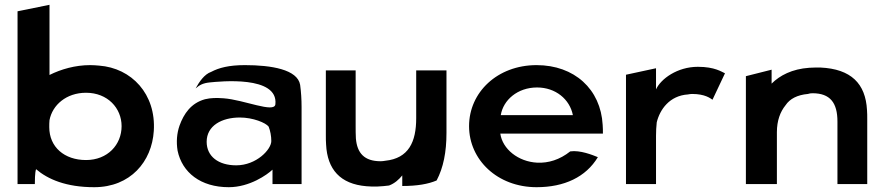

<svg xmlns="http://www.w3.org/2000/svg" viewBox="-20 -766 3677 799"><path d="M372 13C523 13 612 -94 620 -221C630 -374 528 -483 392 -493C380 -494 369 -495 355 -495C293 -495 234 -478 186 -454V-746L53 -719V0H125C125 -12 125 -47 130 -62C179 -20 255 13 372 13ZM185 -237C185 -247 185 -256 186 -266C198 -329 256 -380 338 -380C428 -380 486 -316 486 -241C486 -164 428 -100 338 -100C248 -100 185 -154 185 -237Z M859 -467C830 -457 809 -425 794 -398C810 -412 824 -420 853 -423C893 -427 1139 -453 1126 -332C1122 -294 995 -351 910 -357C880 -359 858 -359 833 -353C775 -337 745 -293 727 -243C716 -211 713 -176 719 -139C738 -48 815 13 932 13C1019 13 1092 -39 1114 -60V0H1235V-320C1235 -353 1233 -383 1229 -413C1218 -477 1109 -495 999 -495C933 -495 891 -484 859 -467ZM963 -78C889 -78 840 -115 840 -176C840 -243 903 -277 978 -277C1033 -277 1086 -255 1098 -239C1105 -221 1109 -200 1109 -179C1109 -144 1047 -78 963 -78Z M1336 -473V-203C1336 -190 1336 -177 1337 -165C1342 -61 1396 0 1505 9C1536 12 1568 10 1599 6C1623 -3 1640 -19 1654 -36V8C1716 8 1762 0 1797 -15C1825 -68 1838 -133 1838 -213V-473H1712V-274C1712 -176 1681 -107 1583 -97C1577 -96 1571 -95 1564 -95C1496 -95 1466 -129 1461 -190C1460 -207 1460 -225 1460 -243V-473Z M2062 -210H2489C2489 -222 2489 -234 2488 -246C2480 -395 2370 -495 2213 -495C2050 -495 1932 -382 1932 -241C1932 -101 2050 13 2213 13C2328 13 2418 -29 2468 -112C2446 -121 2394 -142 2353 -136C2309 -101 2262 -87 2216 -89C2136 -93 2071 -146 2062 -210ZM2364 -287H2064C2074 -349 2133 -402 2215 -402C2292 -402 2351 -353 2364 -287Z M2997 -461C2983 -467 2955 -488 2884 -488C2799 -488 2730 -438 2710 -394V-482L2585 -455V0H2710V-201C2710 -220 2711 -239 2713 -257C2726 -310 2766 -368 2843 -373C2848 -374 2854 -375 2860 -375C2914 -375 2936 -357 2945 -351Z M3589 0V-270C3589 -283 3589 -295 3588 -308C3582 -418 3522 -479 3394 -485C3379 -485 3363 -485 3348 -484C3276 -479 3225 -452 3191 -418V-476L3084 -449V0H3213V-216C3213 -264 3227 -301 3249 -328C3267 -355 3298 -371 3342 -375C3348 -377 3354 -378 3361 -378C3435 -378 3465 -338 3465 -260V0Z"/></svg>

Font: Bluebird
Style: Ext
Weight: 400
Designer: Jasper
Foundry: Cannot Into Space Fonts
Version: Version 0.98